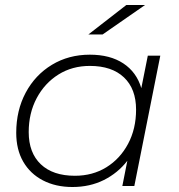

<svg xmlns="http://www.w3.org/2000/svg" viewBox="-20 -745 715 769"><path d="M270 4Q203 4 152 -22.5Q101 -49 73 -97.5Q45 -146 45 -213Q45 -303 83 -374Q121 -445 188 -485.5Q255 -526 340 -526Q421 -526 474 -491Q527 -456 546 -392L572 -522H622L518 0H470L490 -101Q452 -52 396 -24Q340 4 270 4ZM280 -41Q351 -41 406 -75Q461 -109 493 -169Q525 -229 525 -306Q525 -389 476.5 -435Q428 -481 340 -481Q269 -481 214 -446.5Q159 -412 127 -352Q95 -292 95 -216Q95 -133 143.5 -87Q192 -41 280 -41ZM334 -607 486 -725H561L391 -607Z"/></svg>

Font: Montserrat Light
Style: Italic
Weight: 300
Italic angle: -11.3°
Designer: Julieta Ulanovsky
Foundry: Julieta Ulanovsky
Version: Version 9.000; ttfautohint (v1.8.4.7-5d5b)